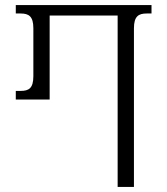

<svg xmlns="http://www.w3.org/2000/svg" viewBox="-20 -734 654 754"><path d="M442 0H506V-623C506 -670 524 -681 556 -681H575V-714H42V-681H61C93 -681 111 -670 111 -623V-435C111 -387 93 -377 61 -377H42V-343H175V-673H442Z"/></svg>

Font: Noto Serif Georgian Condensed Light
Style: Regular
Weight: 300
Width: 3
Designer: Monotype Design Team, Akaki Razmadze
Foundry: Google LLC
Version: Version 2.003